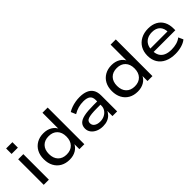

<svg xmlns="http://www.w3.org/2000/svg" viewBox="141 -1657 2611 2611"><g transform="rotate(-45 1446.5 -351.0)"><path d="M78 -606V-711H199V-606ZM90 0V-491H189V0Z M583 9Q508 9 452.5 -22.5Q397 -54 366.5 -111.5Q336 -169 336 -246Q336 -323 366.5 -379.5Q397 -436 452.5 -468Q508 -500 582 -500Q652 -500 704.5 -469.5Q757 -439 778 -386H771V-705H871V0H776V-109H782Q760 -54 707 -22.5Q654 9 583 9ZM604 -70Q683 -70 728 -117Q773 -164 773 -246Q773 -328 728 -374.5Q683 -421 605 -421Q526 -421 481 -374.5Q436 -328 436 -246Q436 -164 481 -117Q526 -70 604 -70Z M1225 9Q1168 9 1123 -11Q1078 -31 1052.5 -65.5Q1027 -100 1027 -144Q1027 -195 1057 -227Q1087 -259 1154 -273.5Q1221 -288 1333 -288H1421V-225H1336Q1276 -225 1235.5 -220.5Q1195 -216 1171 -207.5Q1147 -199 1136.5 -184Q1126 -169 1126 -148Q1126 -109 1158 -86.5Q1190 -64 1243 -64Q1288 -64 1325 -82.5Q1362 -101 1384 -133Q1406 -165 1406 -204V-316Q1406 -372 1373 -397Q1340 -422 1272 -422Q1222 -422 1174.5 -409Q1127 -396 1081 -368L1050 -440Q1081 -459 1118.5 -472.5Q1156 -486 1197 -493Q1238 -500 1278 -500Q1350 -500 1400 -479Q1450 -458 1476 -415.5Q1502 -373 1502 -305V0H1412V-110H1417Q1404 -76 1377.5 -48.5Q1351 -21 1313 -6Q1275 9 1225 9Z M1893 9Q1818 9 1762.5 -22.5Q1707 -54 1676.5 -111.5Q1646 -169 1646 -246Q1646 -323 1676.5 -379.5Q1707 -436 1762.5 -468Q1818 -500 1892 -500Q1962 -500 2014.5 -469.5Q2067 -439 2088 -386H2081V-705H2181V0H2086V-109H2092Q2070 -54 2017 -22.5Q1964 9 1893 9ZM1914 -70Q1993 -70 2038 -117Q2083 -164 2083 -246Q2083 -328 2038 -374.5Q1993 -421 1915 -421Q1836 -421 1791 -374.5Q1746 -328 1746 -246Q1746 -164 1791 -117Q1836 -70 1914 -70Z M2617 9Q2528 9 2462.5 -21.5Q2397 -52 2362.5 -108.5Q2328 -165 2328 -244Q2328 -320 2361 -377.5Q2394 -435 2455 -467.5Q2516 -500 2597 -500Q2674 -500 2729 -470Q2784 -440 2813 -385Q2842 -330 2842 -253V-221H2403V-285H2776L2756 -268Q2756 -346 2715 -387Q2674 -428 2599 -428Q2545 -428 2505.5 -407Q2466 -386 2445 -347.5Q2424 -309 2424 -256V-247Q2424 -189 2446 -149.5Q2468 -110 2512 -90Q2556 -70 2621 -70Q2672 -70 2718 -82.5Q2764 -95 2801 -124L2832 -55Q2795 -24 2737 -7.5Q2679 9 2617 9Z"/></g></svg>

Font: Nunito Sans 10pt SemiExpanded Medium
Style: Regular
Weight: 500
Width: 6
Designer: Vernon Adams
Foundry: Vernon Adams
Version: Version 3.101;gftools[0.9.27]